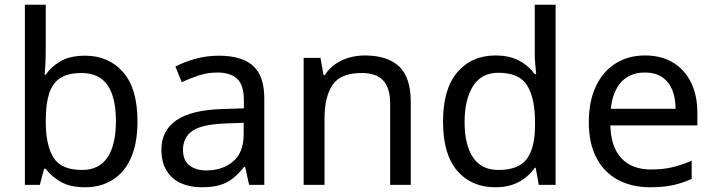

<svg xmlns="http://www.w3.org/2000/svg" viewBox="-20 -780 3013 810"><path d="M173 -575Q173 -541 171.5 -511.5Q170 -482 168 -465H173Q196 -499 236 -522Q276 -545 339 -545Q439 -545 499.5 -475.5Q560 -406 560 -268Q560 -176 532.5 -114Q505 -52 455 -21Q405 10 339 10Q276 10 236 -13Q196 -36 173 -68H166L148 0H85V-760H173ZM324 -472Q267 -472 234 -450.5Q201 -429 187 -384.5Q173 -340 173 -271V-267Q173 -168 205.5 -115.5Q238 -63 326 -63Q398 -63 433.5 -116Q469 -169 469 -269Q469 -370 433.5 -421Q398 -472 324 -472Z M903 -545Q1001 -545 1048 -502Q1095 -459 1095 -365V0H1031L1014 -76H1010Q987 -47 962.5 -27.5Q938 -8 906.5 1Q875 10 830 10Q782 10 743.5 -7Q705 -24 683 -59.5Q661 -95 661 -149Q661 -229 724 -272.5Q787 -316 918 -320L1009 -323V-355Q1009 -422 980 -448Q951 -474 898 -474Q856 -474 818 -461.5Q780 -449 747 -433L720 -499Q755 -518 803 -531.5Q851 -545 903 -545ZM929 -259Q829 -255 790.5 -227Q752 -199 752 -148Q752 -103 779.5 -82Q807 -61 850 -61Q918 -61 963 -98.5Q1008 -136 1008 -214V-262Z M1519 -546Q1615 -546 1664 -499.5Q1713 -453 1713 -349V0H1626V-343Q1626 -408 1597 -440Q1568 -472 1506 -472Q1417 -472 1383 -422Q1349 -372 1349 -278V0H1261V-536H1332L1345 -463H1350Q1368 -491 1394.5 -509.5Q1421 -528 1453 -537Q1485 -546 1519 -546Z M2069 10Q1969 10 1909 -59.5Q1849 -129 1849 -267Q1849 -405 1909.5 -475.5Q1970 -546 2070 -546Q2112 -546 2143 -535.5Q2174 -525 2197 -507Q2220 -489 2236 -467H2242Q2241 -480 2238.5 -505.5Q2236 -531 2236 -546V-760H2324V0H2253L2240 -72H2236Q2220 -49 2197 -30.5Q2174 -12 2142.5 -1Q2111 10 2069 10ZM2083 -63Q2168 -63 2202.5 -109.5Q2237 -156 2237 -250V-266Q2237 -366 2204 -419.5Q2171 -473 2082 -473Q2011 -473 1975.5 -416.5Q1940 -360 1940 -265Q1940 -169 1975.5 -116Q2011 -63 2083 -63Z M2701 -546Q2770 -546 2819.5 -516Q2869 -486 2895.5 -431.5Q2922 -377 2922 -304V-251H2555Q2557 -160 2601.5 -112.5Q2646 -65 2726 -65Q2777 -65 2816.5 -74.5Q2856 -84 2898 -102V-25Q2857 -7 2817 1.5Q2777 10 2722 10Q2646 10 2587.5 -21Q2529 -52 2496.5 -113.5Q2464 -175 2464 -264Q2464 -352 2493.5 -415Q2523 -478 2576.5 -512Q2630 -546 2701 -546ZM2700 -474Q2637 -474 2600.5 -433.5Q2564 -393 2557 -321H2830Q2830 -367 2816 -401Q2802 -435 2773.5 -454.5Q2745 -474 2700 -474Z"/></svg>

Font: uhindi15
Style: Book
Weight: 400
Designer: Jelle Bosma - Monotype Design Team
Foundry: Monotype Imaging Inc.
Version: Version 2.003